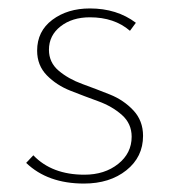

<svg xmlns="http://www.w3.org/2000/svg" viewBox="-20 -432 407 455"><path d="M179 3Q93 3 42 -46L59 -64Q103 -18 180 -18Q228 -18 260 -43.5Q292 -69 292 -108Q292 -139 269 -159.5Q246 -180 213 -192Q180 -204 147 -217Q114 -230 91 -253.5Q68 -277 68 -312Q68 -358 104 -385Q140 -412 193 -412Q257 -412 302 -378L288 -359Q251 -391 193 -391Q151 -391 123.5 -369.5Q96 -348 96 -314Q96 -284 119 -264.5Q142 -245 175 -233Q208 -221 240.5 -208Q273 -195 296 -170.5Q319 -146 319 -110Q319 -60 279.5 -28.5Q240 3 179 3Z"/></svg>

Font: EauTestInfant Extralight
Style: Regular
Weight: 250
Designer: Christian Thalmann (Catharsis Fonts)
Version: Version 0.001;PS 000.001;hotconv 1.0.88;makeotf.lib2.5.64775